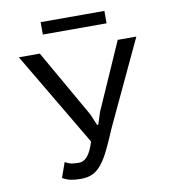

<svg xmlns="http://www.w3.org/2000/svg" viewBox="-89 -898 887 982"><g transform="rotate(-10 354.0 -407.5)"><path d="M46.9 0ZM356 -311.5 381.3 -252H387.2L407.2 -314.5L560.5 -662.1H657.2L452.1 -225.1Q425.3 -161.6 404.1 -117.7Q382.8 -73.7 361.1 -46.4Q339.4 -19 313.5 -6.8Q287.6 5.4 251 5.4Q224.1 5.4 201.2 1Q178.2 -3.4 157.2 -16.1L184.6 -93.8Q205.1 -82 222.4 -79.8Q239.7 -77.6 254.9 -77.6Q282.7 -77.6 301.8 -101.3Q320.8 -125 335.9 -173.8L46.9 -662.1H155.8ZM188 -819.8H519V-755.4H188Z"/></g></svg>

Font: PT Astra Sans
Style: Regular
Weight: 400
Designer: A.Korolkova, I. Chaeva
Foundry: ParaType Ltd
Version: Version 1.001; ttfautohint (v1.6)